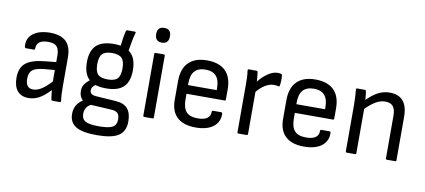

<svg xmlns="http://www.w3.org/2000/svg" viewBox="-76 -962 3181 1438"><g transform="rotate(10 1514.0 -243.5)"><path d="M160 11Q105 11 75.5 -23.5Q46 -58 46 -124Q46 -199 90 -235.5Q134 -272 238 -282L319 -290V-338Q319 -388 299.5 -408.5Q280 -429 233 -429Q146 -429 146 -362Q146 -353 138 -353H77Q68 -353 67 -369Q63 -428 108 -463Q153 -498 235 -499Q318 -499 358.5 -460Q399 -421 399 -339V-120Q399 -51 405 -10Q407 0 396 0H341Q333 0 331 -12Q329 -21 327 -40Q325 -59 323 -78Q278 -30 240 -9.5Q202 11 160 11ZM126 -130Q126 -58 183 -58Q212 -58 243 -76.5Q274 -95 319 -142V-230L240 -223Q176 -217 151 -196.5Q126 -176 126 -130Z M720 -161Q672 -161 638 -172Q610 -154 610 -127Q610 -110 621.5 -101Q633 -92 661 -90L810 -80Q870 -76 899 -43Q928 -10 928 55Q928 130 877 163Q826 196 712 196Q601 196 552 165.5Q503 135 503 71Q503 -3 566 -41Q553 -52 545.5 -69.5Q538 -87 538 -110Q538 -139 551 -159Q564 -179 590 -200Q545 -241 545 -330Q545 -416 588 -457.5Q631 -499 722 -499Q750 -499 773 -495Q777 -531 781.5 -558.5Q786 -586 791 -606Q794 -617 801 -617H858Q869 -617 866 -608Q858 -580 851.5 -548Q845 -516 838 -469Q895 -429 895 -329Q895 -243 852.5 -202Q810 -161 720 -161ZM720 -229Q773 -229 794.5 -251.5Q816 -274 816 -329Q816 -384 794.5 -407Q773 -430 720 -430Q668 -430 646 -407Q624 -384 624 -329Q624 -274 645.5 -251.5Q667 -229 720 -229ZM585 56Q585 96 614.5 112Q644 128 716 128Q791 128 820.5 111.5Q850 95 850 52Q850 20 835 5Q820 -10 785 -11L631 -20Q585 3 585 56Z M1040 0Q1031 0 1031 -9V-478Q1031 -487 1040 -487H1102Q1111 -487 1111 -478V-9Q1111 0 1102 0ZM1072 -571Q1045 -571 1032.5 -585.5Q1020 -600 1020 -622V-632Q1020 -655 1032.5 -669Q1045 -683 1072 -683Q1099 -683 1111.5 -669Q1124 -655 1124 -632V-622Q1124 -600 1111.5 -585.5Q1099 -571 1072 -571Z M1431 11Q1339 11 1290.5 -33.5Q1242 -78 1242 -166V-309Q1242 -402 1290.5 -450.5Q1339 -499 1430 -499Q1523 -499 1571 -451.5Q1619 -404 1619 -313V-235Q1619 -226 1610 -226H1321V-183Q1321 -118 1348 -88.5Q1375 -59 1435 -59Q1482 -59 1506.5 -76Q1531 -93 1530 -125Q1530 -135 1540 -135H1601Q1608 -135 1610 -127Q1613 -63 1565.5 -26Q1518 11 1431 11ZM1321 -292H1539V-308Q1539 -429 1431 -429Q1321 -429 1321 -308Z M1756 0Q1747 0 1747 -9V-369Q1747 -398 1746 -425Q1745 -452 1741 -477Q1740 -487 1750 -487H1807Q1816 -487 1817 -479Q1822 -444 1824 -407Q1853 -445 1892 -472Q1931 -499 1967 -499Q1984 -499 1993 -496Q2001 -493 2001 -486Q2003 -467 2002.5 -447Q2002 -427 1999 -409Q1999 -399 1988 -401Q1975 -405 1955 -405Q1921 -405 1887.5 -384Q1854 -363 1827 -330V-9Q1827 0 1818 0Z M2255 11Q2163 11 2114.5 -33.5Q2066 -78 2066 -166V-309Q2066 -402 2114.5 -450.5Q2163 -499 2254 -499Q2347 -499 2395 -451.5Q2443 -404 2443 -313V-235Q2443 -226 2434 -226H2145V-183Q2145 -118 2172 -88.5Q2199 -59 2259 -59Q2306 -59 2330.5 -76Q2355 -93 2354 -125Q2354 -135 2364 -135H2425Q2432 -135 2434 -127Q2437 -63 2389.5 -26Q2342 11 2255 11ZM2145 -292H2363V-308Q2363 -429 2255 -429Q2145 -429 2145 -308Z M2580 0Q2571 0 2571 -9V-366Q2571 -394 2569 -425.5Q2567 -457 2565 -476Q2563 -487 2574 -487H2631Q2639 -487 2641 -478Q2643 -467 2645 -449Q2647 -431 2648 -413Q2692 -457 2732.5 -478Q2773 -499 2819 -499Q2956 -499 2956 -338V-9Q2956 0 2947 0H2885Q2876 0 2876 -9V-333Q2876 -382 2857 -404.5Q2838 -427 2798 -427Q2763 -427 2729 -408Q2695 -389 2651 -346V-9Q2651 0 2642 0Z"/></g></svg>

Font: Sofia Sans Semi Condensed
Style: Regular
Weight: 400
Designer: Botio Nikoltchev, Ani Petrova
Foundry: lettersoup
Version: Version 4.100; ttfautohint (v1.8.4.7-5d5b)